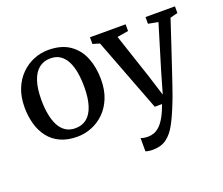

<svg xmlns="http://www.w3.org/2000/svg" viewBox="-131 -762 1404 1210"><g transform="rotate(-20 571.0 -157.5)"><path d="M32 -276.5Q32 -346.5 54 -400.5Q76 -454.5 113.5 -491.2Q151 -528 197.8 -547Q244.5 -566 294.5 -566Q381.5 -566 437 -528Q492.5 -490 519 -424.8Q545.5 -359.5 545.5 -278.5Q545.5 -208 523.8 -154Q502 -100 464.5 -63.2Q427 -26.5 380 -7.8Q333 11 283 11Q218 11 170.5 -10.8Q123 -32.5 92.5 -71.8Q62 -111 47 -163.2Q32 -215.5 32 -276.5ZM289.5 -43.5Q334.5 -43.5 365.8 -68.5Q397 -93.5 413.5 -144Q430 -194.5 430 -270Q430 -321.5 422.5 -365.5Q415 -409.5 398.5 -442.2Q382 -475 355.2 -493.2Q328.5 -511.5 289.5 -511.5Q245 -511.5 213.2 -486.5Q181.5 -461.5 164.5 -411.2Q147.5 -361 147.5 -284.5Q147.5 -233 155.5 -189Q163.5 -145 180.2 -112.2Q197 -79.5 224.2 -61.5Q251.5 -43.5 289.5 -43.5ZM701.5 251Q686.5 251 673.2 249Q660 247 653 243.5V154.5Q659.5 158.5 673.5 160.8Q687.5 163 702 163Q723 163 742.8 155.5Q762.5 148 781.2 130Q800 112 818 80.2Q836 48.5 853.5 0H804.5L616.5 -492.5L570.5 -506V-551H809.5V-506L734.5 -493.5L834 -194.5L878 -54.5L918.5 -195L1009 -493.5L943 -506V-551H1140.5V-506L1090 -493.5Q1060 -402.5 1035 -327.2Q1010 -252 990.2 -192.8Q970.5 -133.5 955.8 -90.8Q941 -48 931.5 -21.2Q922 5.5 917.5 15Q887.5 92 859 144.8Q830.5 197.5 793.8 224.2Q757 251 701.5 251Z"/></g></svg>

Font: Merriweather 28pt
Style: Regular
Weight: 400
Version: Version 2.100